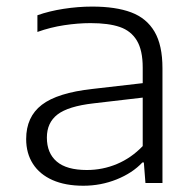

<svg xmlns="http://www.w3.org/2000/svg" viewBox="-20 -570 610 598"><path d="M486 -357.5V0H433L428 -64H423.5Q392.5 -31 343.2 -11.2Q294 8.5 239.5 8.5Q183.5 8.5 143.5 -9.2Q103.5 -27 82.5 -59.8Q61.5 -92.5 61.5 -137Q61.5 -206 110.2 -243.5Q159 -281 268 -293L424.5 -311V-359.5Q424.5 -413.5 406.2 -443.8Q388 -474 353 -486Q318 -498 262 -498Q223 -498 180 -491.5Q137 -485 96.5 -470.5V-522.5Q133 -535.5 178.2 -542.5Q223.5 -549.5 267 -549.5Q340.5 -549.5 388.5 -531.5Q436.5 -513.5 461.2 -471.5Q486 -429.5 486 -357.5ZM424.5 -115V-266L270.5 -248Q192.5 -239 159.2 -213.5Q126 -188 126 -141.5Q126 -93 156.8 -66.8Q187.5 -40.5 250.5 -40.5Q299.5 -40.5 344.2 -59.2Q389 -78 424.5 -115Z"/></svg>

Font: Encode Sans Expanded Light
Style: Regular
Weight: 300
Width: 7
Designer: Multiple Designers
Foundry: Impallari Type
Version: Version 2.000